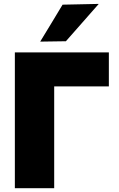

<svg xmlns="http://www.w3.org/2000/svg" viewBox="-20 -988 624 1008"><path d="M58 0V-713H551.5V-534.5H264.5V0ZM191 -769.5Q220.5 -818 250 -866.5Q279 -915 308.5 -963.5L498.5 -967.5Q454 -916.5 410.5 -867.5Q367 -818 326 -771.5Z"/></svg>

Font: Heraclito ExtraBold
Style: Regular
Weight: 800
Designer: Kostas Bartsokas (font) & Cristiano Sobral (main changes)
Foundry: Kostas Bartsokas (font) & Cristiano Sobral (main changes)
Version: Version 1.00;July 8, 2020;FontCreator 13.0.0.2655 64-bit